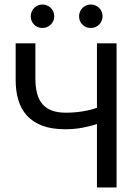

<svg xmlns="http://www.w3.org/2000/svg" viewBox="-20 -830 590 850"><path d="M409.2 -280.8V0H496.1V-638.2H409.2V-353C391.9 -346.5 371.2 -341.2 346.9 -337.2C322.7 -333.1 297.7 -331.1 272 -331.1C247.2 -331.1 226.3 -334.3 209.2 -340.8C192.1 -347.3 178.2 -356.9 167.5 -369.6C156.7 -382.3 148.9 -398.1 144 -417C139.2 -435.9 136.7 -457.8 136.7 -482.9V-638.2H49.3V-476.1C49.3 -443.2 53.3 -413.4 61.3 -386.7C69.3 -360 82 -337.1 99.6 -317.9C117.2 -298.7 139.9 -283.9 167.7 -273.4C195.6 -263 229.3 -257.8 269 -257.8C296.4 -257.8 322.2 -260.2 346.4 -264.9C370.7 -269.6 391.6 -274.9 409.2 -280.8ZM168 -810.1C160.8 -810.1 154.1 -808.7 147.7 -805.9C141.4 -803.1 135.9 -799.5 131.3 -794.9C126.8 -790.4 123.1 -784.8 120.4 -778.3C117.6 -771.8 116.2 -765 116.2 -757.8C116.2 -743.2 121.2 -730.9 131.1 -720.9C141 -711 153.3 -706.1 168 -706.1C175.1 -706.1 181.9 -707.4 188.2 -710.2C194.6 -713 200.1 -716.6 204.8 -721.2C209.6 -725.7 213.3 -731.2 216.1 -737.5C218.8 -743.9 220.2 -750.7 220.2 -757.8C220.2 -765 218.8 -771.8 216.1 -778.3C213.3 -784.8 209.6 -790.4 204.8 -794.9C200.1 -799.5 194.6 -803.1 188.2 -805.9C181.9 -808.7 175.1 -810.1 168 -810.1ZM381.8 -810.1C374.7 -810.1 367.9 -808.7 361.6 -805.9C355.2 -803.1 349.8 -799.5 345.2 -794.9C340.7 -790.4 337 -784.8 334.2 -778.3C331.5 -771.8 330.1 -765 330.1 -757.8C330.1 -743.2 335 -730.9 345 -720.9C354.9 -711 367.2 -706.1 381.8 -706.1C389 -706.1 395.8 -707.4 402.3 -710.2C408.9 -713 414.4 -716.6 418.9 -721.2C423.5 -725.7 427.2 -731.2 429.9 -737.5C432.7 -743.9 434.1 -750.7 434.1 -757.8C434.1 -765 432.7 -771.8 429.9 -778.3C427.2 -784.8 423.5 -790.4 418.9 -794.9C414.4 -799.5 408.9 -803.1 402.3 -805.9C395.8 -808.7 389 -810.1 381.8 -810.1ZM0 -638.2Z"/></svg>

Font: CodeNewRoman Nerd Font Mono
Style: Regular
Weight: 400
Monospace: yes
Designer: Sam Radian
Foundry: Code New Roman
Version: Version 2.00 November 29, 2014;Nerd Fonts 3.2.1